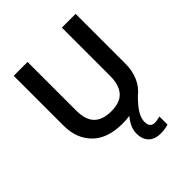

<svg xmlns="http://www.w3.org/2000/svg" viewBox="-253 -868 1254 1254"><g transform="rotate(-45 373.5 -241.0)"><path d="M478 103Q478 130 490 142.5Q502 155 520 155Q536 155 549.5 152Q563 149 572 147V222Q557 226 540.5 229Q524 232 501 232Q446 232 416.5 202.5Q387 173 387 119Q387 89 400.5 59.5Q414 30 436 5Q405 10 370 10Q231 10 159 -62.5Q87 -135 87 -254V-714H215V-267Q215 -179 255 -139Q295 -99 374 -99Q457 -99 494.5 -142.5Q532 -186 532 -268V-714H659V-252Q659 -189 636 -136Q613 -83 567 -47Q520 0 499 35.5Q478 71 478 103Z"/></g></svg>

Font: Noto Sans Kannada SemiBold
Style: Regular
Weight: 600
Designer: Jelle Bosma - Monotype Design Team
Foundry: Monotype Imaging Inc.
Version: Version 2.005; ttfautohint (v1.8.4.7-5d5b)